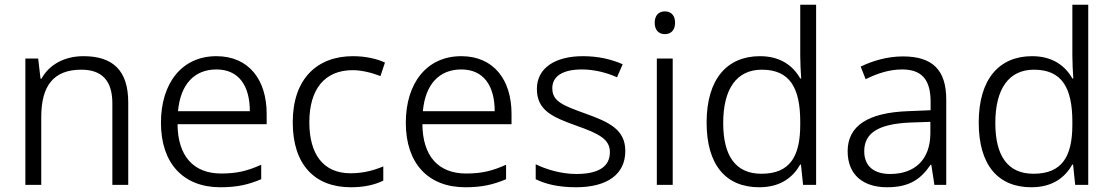

<svg xmlns="http://www.w3.org/2000/svg" viewBox="-20 -780 4697 810"><path d="M332 -543C249 -543 186 -505 155 -448H151L141 -533H87V0H154V-286C154 -417 205 -486 323 -486C410 -486 454 -440 454 -344V0H521V-348C521 -484 455 -543 332 -543Z M893 -543C747 -543 659 -429 659 -262C659 -91 753 10 910 10C980 10 1028 -1 1082 -24V-85C1024 -59 980 -48 913 -48C796 -48 730 -122 729 -256H1105V-300C1105 -443 1030 -543 893 -543ZM893 -487C989 -487 1034 -416 1034 -311H731C741 -423 799 -487 893 -487Z M1460 10C1519 10 1562 -1 1597 -18V-78C1559 -62 1514 -49 1459 -49C1341 -49 1285 -133 1285 -264C1285 -403 1349 -484 1468 -484C1505 -484 1550 -473 1585 -459L1604 -516C1571 -532 1521 -543 1469 -543C1319 -543 1215 -449 1215 -264C1215 -85 1308 10 1460 10Z M1926 -543C1780 -543 1692 -429 1692 -262C1692 -91 1786 10 1943 10C2013 10 2061 -1 2115 -24V-85C2057 -59 2013 -48 1946 -48C1829 -48 1763 -122 1762 -256H2138V-300C2138 -443 2063 -543 1926 -543ZM1926 -487C2022 -487 2067 -416 2067 -311H1764C1774 -423 1832 -487 1926 -487Z M2618 -143C2618 -234 2549 -265 2452 -300C2356 -335 2310 -351 2310 -408C2310 -459 2355 -487 2435 -487C2488 -487 2541 -473 2583 -454L2607 -509C2559 -530 2504 -543 2439 -543C2322 -543 2245 -493 2245 -405C2245 -314 2311 -286 2411 -250C2511 -215 2553 -191 2553 -138C2553 -81 2511 -46 2411 -46C2348 -46 2285 -65 2240 -87V-24C2280 -4 2335 10 2410 10C2541 10 2618 -44 2618 -143Z M2785 -732C2759 -732 2742 -715 2742 -684C2742 -653 2759 -636 2785 -636C2811 -636 2828 -653 2828 -684C2828 -715 2811 -732 2785 -732ZM2818 -533H2751V0H2818Z M3183 10C3274 10 3326 -33 3356 -86H3359L3368 0H3423V-760H3356V-545C3356 -518 3358 -476 3360 -449H3356C3326 -502 3273 -543 3186 -543C3047 -543 2961 -446 2961 -263C2961 -83 3043 10 3183 10ZM3192 -47C3083 -47 3031 -123 3031 -261C3031 -404 3087 -486 3194 -486C3313 -486 3356 -408 3356 -266V-254C3356 -119 3312 -47 3192 -47Z M3789 -542C3723 -542 3660 -523 3611 -499L3632 -446C3681 -470 3731 -487 3786 -487C3863 -487 3906 -450 3906 -351V-315L3811 -311C3642 -305 3556 -249 3556 -142C3556 -42 3622 10 3722 10C3818 10 3865 -25 3906 -85H3909L3922 0H3972V-360C3972 -487 3912 -542 3789 -542ZM3819 -263 3905 -266V-216C3904 -106 3839 -46 3735 -46C3668 -46 3626 -78 3626 -142C3626 -218 3684 -257 3819 -263Z M4331 10C4422 10 4474 -33 4504 -86H4507L4516 0H4571V-760H4504V-545C4504 -518 4506 -476 4508 -449H4504C4474 -502 4421 -543 4334 -543C4195 -543 4109 -446 4109 -263C4109 -83 4191 10 4331 10ZM4340 -47C4231 -47 4179 -123 4179 -261C4179 -404 4235 -486 4342 -486C4461 -486 4504 -408 4504 -266V-254C4504 -119 4460 -47 4340 -47Z"/></svg>

Font: Noto Kufi Arabic Light
Style: Regular
Weight: 300
Designer: Monotype Design Team, David Williams, Khaled Hosny
Foundry: Google LLC
Version: Version 2.109